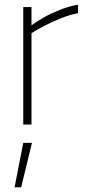

<svg xmlns="http://www.w3.org/2000/svg" viewBox="-20 -530 368 817"><path d="M42 267 79 78H116L70 267ZM79 0V-500H114V-422Q133 -437 164 -454.5Q195 -472 233.5 -487.5Q272 -503 312 -510V-474Q276 -467 238.5 -452Q201 -437 168.5 -420Q136 -403 114 -389V0Z"/></svg>

Font: Cairo Play ExtraLight
Style: Regular
Weight: 250
Version: Version 3.119